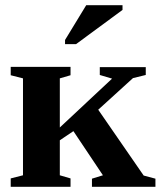

<svg xmlns="http://www.w3.org/2000/svg" viewBox="-20 -715 616 735"><path d="M209 -227 409 -414 362 -428V-458H538V-428L489 -416L356 -295L530 -43L575 -31V0H332V-31L374 -44L261 -213L209 -178V-44L250 -32V0H21V-32L68 -44V-415L21 -427V-459H250V-427L209 -415ZM229 -546V-562L310 -695H449V-677L271 -546Z"/></svg>

Font: Libra Serif Modern
Style: Bold
Weight: 700
Designer: Stefan Peev, Context Ltd
Foundry: Ascender Corporation
Version: Version 1.000